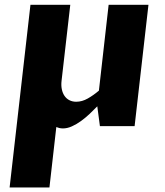

<svg xmlns="http://www.w3.org/2000/svg" viewBox="-20 -538 703 819"><path d="M109.9 -517.6H279.8L242.7 -194.3Q240.2 -173.8 243.7 -157.2Q247.1 -140.6 255.4 -128.7Q263.7 -116.7 276.4 -110.4Q289.1 -104 305.2 -104Q330.1 -104 354.5 -117.9Q378.9 -131.8 401.9 -151.4L443.4 -517.6H613.3L554.2 0H406.2L395 -84.5Q379.9 -68.8 362.1 -52Q344.2 -35.2 325.2 -21.5Q306.2 -7.8 286.6 1Q267.1 9.8 248.5 9.8Q240.2 9.8 232.9 8.1Q225.6 6.3 220.2 3.9L190.9 261.7H21Z"/></svg>

Font: Proza Libre
Style: Bold Italic
Weight: 700
Designer: Jasper de Waard
Foundry: Jasper de Waard
Version: Version 1.000; ttfautohint (v1.4.1.8-43bc)